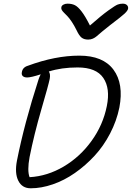

<svg xmlns="http://www.w3.org/2000/svg" viewBox="-20 -971 713 1039"><path d="M644 -951.2Q659.7 -951.2 667.5 -942.9Q675.3 -934.6 672.9 -922.9Q670.4 -912.6 654.1 -897.2Q637.7 -881.8 577.1 -835.9Q555.2 -819.3 533.4 -800.8Q511.7 -782.2 502.9 -774.7Q494.1 -767.1 482.7 -762Q471.2 -756.8 457 -756.8Q435.1 -756.8 421.6 -767.3Q408.2 -777.8 394 -808.1Q381.8 -833 368.2 -853.3Q354.5 -873.5 344.5 -883.8Q334.5 -894 325.9 -902.6Q317.4 -911.1 314 -917.7Q310.5 -924.3 312 -932.1Q313.5 -940.4 323 -945.8Q332.5 -951.2 345.2 -951.2Q368.7 -951.2 385.3 -942.9Q401.9 -934.6 421.6 -908.9Q441.4 -883.3 466.8 -833Q527.8 -886.7 566.2 -914.3Q604.5 -941.9 617.2 -946.5Q629.9 -951.2 644 -951.2ZM146 47.9Q99.6 47.9 79.1 7.1Q58.6 -33.7 71.8 -102.1Q111.8 -303.2 188 -539.1Q191.9 -552.2 200.2 -568.8Q147.9 -551.8 127 -551.8Q111.3 -551.8 103.5 -559.1Q95.7 -566.4 98.1 -579.1Q101.6 -606.4 130.9 -615.2Q278.8 -669.9 409.2 -669.9Q537.6 -669.9 594 -594Q650.4 -518.1 626 -389.2Q611.3 -316.9 575.9 -248.8Q540.5 -180.7 491.5 -127.7Q442.4 -74.7 385 -34.7Q327.6 5.4 265.6 26.6Q203.6 47.9 146 47.9ZM140.1 -121.1Q126.5 -47.4 140.1 -12.2Q236.3 -17.6 324.7 -69.8Q413.1 -122.1 475.3 -208.3Q537.6 -294.4 558.1 -397Q577.6 -492.7 539.1 -549.3Q500.5 -606 399.9 -606Q312.5 -606 244.1 -584Q253.9 -571.3 249 -543.9Q242.7 -512.2 203.6 -378.2Q164.6 -244.1 140.1 -121.1Z"/></svg>

Font: Shantell Sans Bouncy
Style: Italic
Weight: 300
Italic angle: -11.31°
Designer: Stephen Nixon, Anya Danilova, Shantell Martin
Foundry: Arrow Type
Version: Version 1.006;[9816181b4]